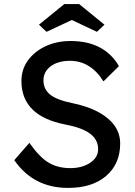

<svg xmlns="http://www.w3.org/2000/svg" viewBox="-20 -911 664 941"><path d="M314 10Q144 10 50 -126L124 -211Q173 -141 218 -114Q263 -87 325 -87Q382 -87 421.5 -113Q461 -139 461 -180Q461 -226 422 -255.5Q383 -285 299 -301Q85 -343 85 -514Q85 -571 117 -615Q149 -659 203.5 -684.5Q258 -710 326 -710Q491 -710 563 -587L487 -512Q457 -561 415.5 -587Q374 -613 323 -613Q265 -613 229 -586.5Q193 -560 193 -517Q193 -474 225.5 -447.5Q258 -421 337 -405Q447 -382 508 -331Q569 -280 569 -208Q569 -108 500.5 -49Q432 10 314 10ZM208 -755 171 -790 295 -891H368L492 -790L455 -755L332 -813Z"/></svg>

Font: Lexend
Style: Regular
Weight: 400
Designer: Bonnie Shaver-Troup, Thomas Jockin
Foundry: Lexend
Version: Version 1.007; ttfautohint (v1.8.3)